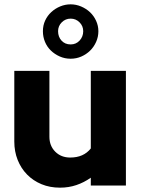

<svg xmlns="http://www.w3.org/2000/svg" viewBox="-20 -856 651 886"><path d="M46 0ZM208 -529V-225Q208 -183 235 -156Q262 -129 304 -129Q366 -129 399 -171V-529H561V0H399V-36Q368 -14 332.5 -2Q297 10 257 10Q210 10 171.5 -6Q133 -22 105 -50.5Q77 -79 61.5 -118Q46 -157 46 -203V-529ZM306 -585Q279 -585 255.5 -595.5Q232 -606 214.5 -623Q197 -640 187.5 -663Q178 -686 178 -712Q178 -739 188.5 -761.5Q199 -784 217 -800.5Q235 -817 258 -826.5Q281 -836 306 -836Q331 -836 354.5 -826Q378 -816 395.5 -799.5Q413 -783 423.5 -760Q434 -737 434 -712Q434 -686 423.5 -662.5Q413 -639 395.5 -622Q378 -605 355 -595Q332 -585 306 -585ZM306 -651Q331 -651 347.5 -669Q364 -687 364 -712Q364 -736 347 -753Q330 -770 306 -770Q282 -770 265 -753Q248 -736 248 -712Q248 -686 264 -668.5Q280 -651 306 -651Z"/></svg>

Font: Rosa Sans Black
Style: Regular
Weight: 900
Designer: Pentagram / MCKL
Foundry: Pentagram / MCKL
Version: Version 1.005;September 16, 2019;FontCreator 11.5.0.2425 64-